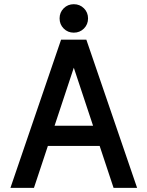

<svg xmlns="http://www.w3.org/2000/svg" viewBox="-20 -916 719 936"><path d="M533.7 0 465.8 -204.6H213.4L145.5 0H30.8L277.8 -722.7H400.9L648.4 0ZM339.8 -585.9 246.1 -303.2H433.6ZM270.5 -826.2Q270.5 -855.5 290.5 -875.5Q310.5 -895.5 339.8 -895.5Q369.1 -895.5 389.2 -875.5Q409.2 -855.5 409.2 -826.2Q409.2 -796.9 389.2 -776.9Q369.1 -756.8 339.8 -756.8Q310.5 -756.8 290.5 -776.9Q270.5 -796.9 270.5 -826.2Z"/></svg>

Font: Giphurs Medium
Style: Regular
Weight: 500
Version: Version 0.920; ttfautohint (v1.8.4.7-5d5b)